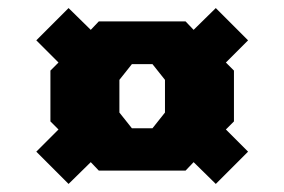

<svg xmlns="http://www.w3.org/2000/svg" viewBox="-20 -540 705 476"><path d="M150 -84 70 -164 125 -219 105 -239V-365L125 -385L70 -440L150 -520L205 -466L225 -487H440L460 -466L515 -520L595 -440L540 -385L560 -365V-239L540 -219L595 -164L515 -84L460 -138L440 -117H225L205 -138ZM307 -222H358L389 -261V-342L358 -381H307L276 -342V-261Z"/></svg>

Font: Tomorrow
Style: Bold
Weight: 700
Designer: Tony de Marco, Monica Rizzolli
Foundry: Just in Type
Version: Version 2.002